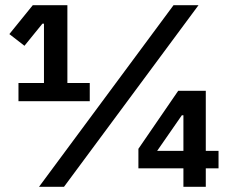

<svg xmlns="http://www.w3.org/2000/svg" viewBox="-20 -718 880 738"><path d="M51 -329V-399H149V-627H143L74 -542L16 -587L106 -698H239V-399H325V-329ZM130 0 647 -698H743L226 0ZM685 0V-71H512V-146L665 -369H771V-138H820V-71H771V0ZM685 -275H679L584 -138H685Z"/></svg>

Font: IBM Plex Sans Thai Looped SemiBold
Style: Regular
Weight: 600
Designer: Mike Abbink, Paul van der Laan, Pieter van Rosmalen, Ben Mitchell, Mark Frömberg
Foundry: Bold Monday
Version: Version 1.1